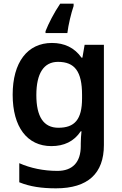

<svg xmlns="http://www.w3.org/2000/svg" viewBox="-20 -786 666 1046"><path d="M381 -753V-766H308C274 -716 244 -657 228 -616V-606H347C352 -649 368 -716 381 -753ZM263 -552C129 -552 49 -446 49 -270C49 -94 128 10 260 10C328 10 383 -15 420 -71H424C422 -55 420 -24 420 -4V10C420 98 375 145 293 145C217 145 146 130 85 103V207C144 231 208 240 285 240C459 240 546 159 546 4V-542H441L429 -472H424C386 -526 331 -552 263 -552ZM296 -449C387 -449 427 -397 427 -269V-250C427 -134 386 -90 298 -90C217 -90 178 -151 178 -268C178 -387 219 -449 296 -449Z"/></svg>

Font: Noto Sans Gurmukhi SemiBold
Style: Regular
Weight: 600
Designer: Jelle Bosma - Monotype Design Team
Foundry: Monotype Imaging Inc.
Version: Version 2.004